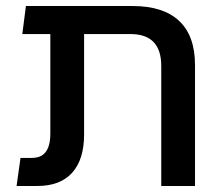

<svg xmlns="http://www.w3.org/2000/svg" viewBox="-20 -617 737 637"><path d="M515 0V-398Q515 -451 489.5 -477.5Q464 -504 413 -504H147V-597H420Q522 -597 574.5 -547.5Q627 -498 627 -401V0ZM35 0 48 -93H84Q106 -93 119.5 -101.5Q133 -110 140 -128Q147 -146 147 -173V-573H259V-171Q259 -88 219.5 -44Q180 0 104 0ZM54 -504 66 -597H205V-504Z"/></svg>

Font: Noto Sans Hebrew Thin Medium
Style: Regular
Weight: 500
Version: Version 3.001